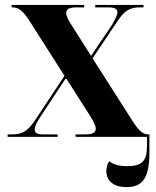

<svg xmlns="http://www.w3.org/2000/svg" viewBox="-20 -556 633 780"><path d="M11 0H214V-10H156C133 -10 121 -15 121 -30C121 -42 129 -59 145 -83L248 -239L341 -93C360 -64 369 -46 369 -33C369 -16 355 -10 324 -10H287V0H577V39C577 98 557 119 496 119C463 119 440 112 424 99C417 108 412 123 412 138C412 180 442 204 494 204C560 204 587 167 587 62V-10H583C563 -10 547 -21 522 -59L356 -319L458 -471C487 -514 507 -526 550 -526H563V-536H367V-526H420C444 -526 457 -521 457 -506C457 -494 448 -477 433 -452L350 -329L272 -452C256 -475 249 -492 249 -504C249 -518 260 -526 291 -526H322V-536H27V-526H31C55 -526 72 -513 96 -477L242 -248L122 -67C91 -22 71 -10 27 -10H11Z"/></svg>

Font: Noto Serif Display Condensed ExtraBold
Style: Regular
Weight: 800
Width: 3
Designer: Monotype Design Team
Foundry: Monotype Imaging Inc.
Version: Version 2.009